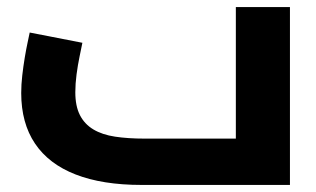

<svg xmlns="http://www.w3.org/2000/svg" viewBox="-20 -523 895 543"><path d="M380 0Q270 0 194 -29.5Q118 -59 79 -117Q40 -175 40 -260Q40 -284 43 -310Q46 -336 50 -360Q54 -384 58 -402.5Q62 -421 64 -431L213 -402Q210 -387 205 -363Q200 -339 196.5 -312.5Q193 -286 193 -262Q193 -223 206 -197.5Q219 -172 244 -157Q269 -142 305.5 -136.5Q342 -131 389 -131H647V-503H800V0Z"/></svg>

Font: Cairo Play ExtraBold
Style: Regular
Weight: 800
Version: Version 3.119